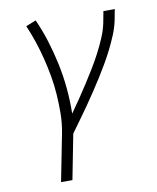

<svg xmlns="http://www.w3.org/2000/svg" viewBox="-84 -607 719 882"><g transform="rotate(-10 275.0 -166.0)"><path d="M129 210 172 -9Q181 -55 181.5 -100Q182 -145 179 -189.5Q176 -234 168.5 -276.5Q161 -319 150.5 -361Q140 -403 126.5 -443.5Q113 -484 96 -523L143 -542Q166 -491 183 -436.5Q200 -382 212 -325.5Q224 -269 229.5 -210.5Q235 -152 234 -91Q256 -122 277 -153Q298 -184 318 -215Q338 -246 357.5 -278Q377 -310 394 -342.5Q411 -375 425.5 -409Q440 -443 447 -477L457 -530H510L500 -477Q493 -445 480 -413.5Q467 -382 451.5 -351Q436 -320 418.5 -290Q401 -260 382.5 -230.5Q364 -201 344.5 -172Q325 -143 305 -114Q285 -85 264 -56.5Q243 -28 223 0L182 210Z"/></g></svg>

Font: Lode Dark
Style: Italic
Weight: 400
Italic angle: -11°
Monospace: yes
Designer: Belleve Invis
Foundry: Belleve Invis
Version: Version 29.2.0; ttfautohint (v1.8.3)